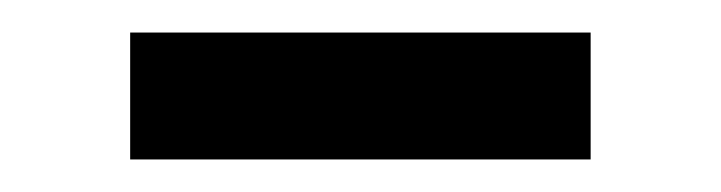

<svg xmlns="http://www.w3.org/2000/svg" viewBox="-20 -372 443 118"><path d="M60 -352H343V-274H60Z"/></svg>

Font: FiraGOUPP
Style: Medium
Weight: 400
Designer: bBox Type
Foundry: bBox Type GmbH
Version: Version 1.001